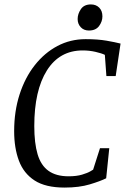

<svg xmlns="http://www.w3.org/2000/svg" viewBox="-20 -837 572 868"><path d="M432 -167H474L460 -31Q434 -18 386 -3.5Q338 11 272 11Q186 11 136.5 -21Q87 -53 65.5 -110.5Q44 -168 44 -244Q44 -334 68.5 -410Q93 -486 137 -542Q181 -598 239.5 -629Q298 -660 367 -660Q422 -660 462 -653Q502 -646 525 -640L503 -493H461L454 -589Q440 -596 412 -602.5Q384 -609 354 -609Q249 -609 192 -518.5Q135 -428 135 -267Q135 -190 150 -139.5Q165 -89 199.5 -64.5Q234 -40 290 -40Q326 -40 351 -47.5Q376 -55 388.5 -62.5Q401 -70 401 -70ZM382 -699Q359 -699 345 -714Q331 -729 331 -751Q331 -774 345.5 -795.5Q360 -817 391 -817Q414 -817 428.5 -802.5Q443 -788 443 -763Q443 -740 428 -719.5Q413 -699 382 -699Z"/></svg>

Font: Faustina VF Beta
Style: Italic
Weight: 400
Italic angle: -8°
Designer: Alfonso Garcia
Foundry: Omnibus-Type
Version: Version 1.006